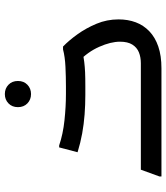

<svg xmlns="http://www.w3.org/2000/svg" viewBox="33 -719 686 792"><g transform="rotate(-90 376.0 -323.0)"><path d="M44 -8 72 -85H511Q536 -85 556 -93Q576 -101 588 -120Q600 -139 600 -171Q600 -209 579 -256.5Q558 -304 518 -342L567 -327Q537 -321 516.5 -318.5Q496 -316 474 -315Q452 -314 416 -314H380Q340 -314 300 -317Q260 -320 221.5 -327Q183 -334 144 -346L164 -422H172Q219 -406 276 -400Q333 -394 384 -394H416Q455 -394 496.5 -396Q538 -398 568 -406H580Q605 -382 630.5 -346.5Q656 -311 674 -268Q692 -225 692 -177Q692 -138 680 -106Q668 -74 643 -50Q618 -26 580 -13Q542 0 490 0H44ZM384 -538Q361 -538 345.5 -553Q330 -568 330 -592Q330 -616 345.5 -631Q361 -646 384 -646Q407 -646 422.5 -631Q438 -616 438 -592Q438 -568 422.5 -553Q407 -538 384 -538Z"/></g></svg>

Font: Kufam
Style: Italic
Weight: 400
Italic angle: -11°
Designer: Artur Schmal
Foundry: Original Type
Version: Version 1.301; ttfautohint (v1.8.3)